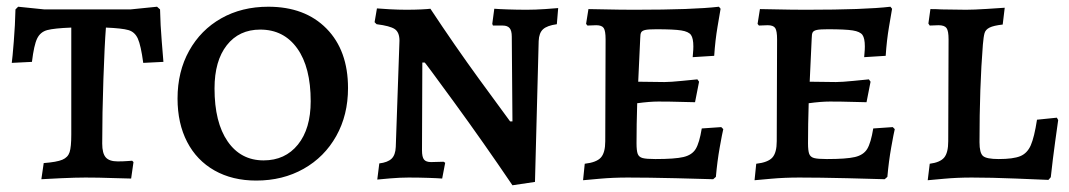

<svg xmlns="http://www.w3.org/2000/svg" viewBox="-20 -528 3178 571"><path d="M110 -43Q149 -46 165.5 -53Q182 -60 187 -75.5Q192 -91 192 -128V-446Q141 -444 120.5 -438.5Q100 -433 90.5 -413.5Q81 -394 75 -344L15 -341Q17 -355 21 -404.5Q25 -454 26 -500L34 -508L112 -500H368L447 -508L456 -500Q457 -453 461 -405.5Q465 -358 466 -344L406 -341Q399 -393 390 -413Q381 -433 362 -438.5Q343 -444 295 -446Q291 -395 287.5 -292.5Q284 -190 284 -101Q284 -72 294.5 -60Q305 -48 330 -48Q347 -48 358.5 -49Q370 -50 373 -50L377 -46L370 3Q355 3 314 1.5Q273 0 234 0Q206 0 161.5 2Q117 4 103 5Z M508 -235Q508 -315 542.5 -377Q577 -439 638 -473.5Q699 -508 778 -508Q887 -508 951 -443Q1015 -378 1015 -266Q1015 -186 980 -123.5Q945 -61 883 -26Q821 9 742 9Q671 9 618 -21Q565 -51 536.5 -106Q508 -161 508 -235ZM904 -227Q904 -328 864 -384Q824 -440 754 -440Q691 -440 654.5 -393.5Q618 -347 618 -265Q618 -164 657 -107.5Q696 -51 764 -51Q828 -51 866 -98Q904 -145 904 -227Z M1502 -419Q1502 -437 1495.5 -444.5Q1489 -452 1475 -452H1446L1444 -457L1450 -502Q1461 -501 1489.5 -500Q1518 -499 1547 -499Q1571 -499 1601 -501Q1631 -503 1640 -504L1636 -456Q1607 -452 1595 -441Q1583 -430 1582 -406L1571 13L1504 23Q1418 -104 1330.5 -224Q1243 -344 1243 -342H1236L1235 -81Q1235 -61 1241 -53.5Q1247 -46 1262 -46L1299 -47L1304 -44L1295 3Q1284 2 1255 1Q1226 0 1195 0Q1170 0 1140.5 2.5Q1111 5 1102 6L1108 -42Q1133 -45 1144.5 -56Q1156 -67 1157 -91L1168 -407Q1168 -432 1154 -441.5Q1140 -451 1100 -456L1094 -462L1101 -503Q1110 -502 1138 -500.5Q1166 -499 1188 -499Q1213 -499 1233 -500Q1253 -501 1260 -502Q1332 -393 1404 -294Q1476 -195 1497 -167H1504Z M1719 -41Q1754 -45 1767 -59.5Q1780 -74 1780 -108L1781 -411Q1781 -436 1775.5 -444.5Q1770 -453 1753 -453L1727 -452L1723 -457L1730 -501Q1744 -501 1783.5 -500Q1823 -499 1869 -499Q2042 -499 2118 -508L2123 -502Q2121 -490 2114 -449Q2107 -408 2104 -362L2040 -358Q2040 -361 2041 -370.5Q2042 -380 2042 -390Q2042 -414 2035 -424Q2028 -434 2006 -437.5Q1984 -441 1932 -441Q1909 -441 1899.5 -439Q1890 -437 1887 -432Q1884 -427 1884 -414L1878 -285L1956 -284Q1974 -284 2008.5 -287.5Q2043 -291 2054 -292L2059 -285L2047 -224Q2036 -224 2004.5 -225Q1973 -226 1938 -226Q1912 -226 1875 -221Q1873 -157 1873 -102Q1873 -80 1876.5 -70.5Q1880 -61 1891 -58Q1902 -55 1929 -55Q1987 -55 2012.5 -61Q2038 -67 2049 -85Q2060 -103 2067 -146L2125 -150L2131 -144Q2128 -132 2120.5 -90Q2113 -48 2109 -2L2101 5Q2075 4 1990.5 2Q1906 0 1847 0Q1803 0 1764 3.5Q1725 7 1714 8Z M2229 -41Q2264 -45 2277 -59.5Q2290 -74 2290 -108L2291 -411Q2291 -436 2285.5 -444.5Q2280 -453 2263 -453L2237 -452L2233 -457L2240 -501Q2254 -501 2293.5 -500Q2333 -499 2379 -499Q2552 -499 2628 -508L2633 -502Q2631 -490 2624 -449Q2617 -408 2614 -362L2550 -358Q2550 -361 2551 -370.5Q2552 -380 2552 -390Q2552 -414 2545 -424Q2538 -434 2516 -437.5Q2494 -441 2442 -441Q2419 -441 2409.5 -439Q2400 -437 2397 -432Q2394 -427 2394 -414L2388 -285L2466 -284Q2484 -284 2518.5 -287.5Q2553 -291 2564 -292L2569 -285L2557 -224Q2546 -224 2514.5 -225Q2483 -226 2448 -226Q2422 -226 2385 -221Q2383 -157 2383 -102Q2383 -80 2386.5 -70.5Q2390 -61 2401 -58Q2412 -55 2439 -55Q2497 -55 2522.5 -61Q2548 -67 2559 -85Q2570 -103 2577 -146L2635 -150L2641 -144Q2638 -132 2630.5 -90Q2623 -48 2619 -2L2611 5Q2585 4 2500.5 2Q2416 0 2357 0Q2313 0 2274 3.5Q2235 7 2224 8Z M2745 -41Q2776 -45 2788 -59.5Q2800 -74 2800 -108L2801 -411Q2801 -436 2795 -444.5Q2789 -453 2771 -453L2745 -452L2741 -458L2747 -501Q2765 -501 2780 -500L2853 -499Q2875 -499 2915 -501.5Q2955 -504 2968 -505L2962 -455Q2935 -452 2923 -446Q2911 -440 2908 -429.5Q2905 -419 2903 -395Q2893 -269 2893 -105Q2893 -73 2903.5 -64Q2914 -55 2950 -55Q2993 -55 3014 -63.5Q3035 -72 3045.5 -96Q3056 -120 3064 -172L3123 -178L3127 -171Q3125 -157 3118 -106.5Q3111 -56 3105 -1L3098 7Q3075 6 3001 3Q2927 0 2870 0Q2827 0 2788.5 3.5Q2750 7 2739 8Z"/></svg>

Font: Alegreya SC Medium
Style: Regular
Weight: 500
Designer: Juan Pablo del Peral
Foundry: Huerta Tipografica
Version: Version 2.007; ttfautohint (v1.6)